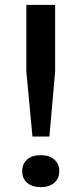

<svg xmlns="http://www.w3.org/2000/svg" viewBox="-20 -760 334 787"><path d="M113 -200.5 88 -466V-740H206V-466L182.5 -200.5ZM147 7Q112 7 91.5 -10.5Q71 -28 71 -58.5Q71 -88.5 91.2 -106.2Q111.5 -124 147 -124Q182.5 -124 202.8 -106Q223 -88 223 -58.5Q223 -28.5 202.5 -10.8Q182 7 147 7Z"/></svg>

Font: Encode Sans Exp Md
Style: Regular
Weight: 500
Width: 7
Designer: Multiple Designers
Foundry: Impallari Type
Version: Version 3.002; ttfautohint (v1.8.3) -l 8 -r 50 -G 200 -x 14 